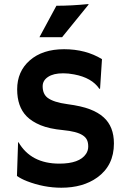

<svg xmlns="http://www.w3.org/2000/svg" viewBox="-20 -901 623 934"><path d="M476.1 -613.3 466.8 -469.7 463.4 -468.8Q427.2 -522.9 340.3 -539.1Q313 -544.4 287.8 -544.4Q262.7 -544.4 244.9 -540Q227.1 -535.6 214.4 -527.3Q187.5 -509.8 187.5 -481.4Q187.5 -444.3 210.9 -425.8Q240.2 -403.3 308.1 -394.3Q376 -385.3 417 -369.6Q458 -354 484.4 -330.1Q534.2 -285.2 534.2 -203.1Q534.2 -95.7 453.1 -37.6Q383.8 12.2 278.3 12.2Q193.4 12.2 110.4 -20Q83 -30.8 62.5 -44.9L67.9 -208L69.8 -209.5Q130.4 -105 268.6 -105Q366.7 -105 398.4 -152.3Q409.2 -168.5 409.2 -188.2Q409.2 -208 402.8 -220.9Q396.5 -233.9 381.8 -243.2Q353.5 -261.7 286.6 -268.1Q219.7 -274.4 177.2 -292Q134.8 -309.6 109.4 -335.4Q63.5 -382.3 63.5 -466.3Q63.5 -553.2 124.5 -606.9Q186.5 -661.6 291.7 -661.6Q397 -661.6 476.1 -613.3ZM254.4 -873Q327.6 -873 410.6 -881.3L410.2 -877.9L282.2 -720.2H171.9Z"/></svg>

Font: Hammersmith One
Style: Regular
Weight: 400
Designer: Nicole Fally
Foundry: Nicole Fally
Version: Version 1.003